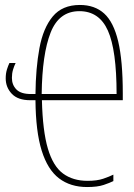

<svg xmlns="http://www.w3.org/2000/svg" viewBox="-20 -744 540 774"><path d="M331 10Q264 10 218 -25Q172 -60 148 -137Q124 -214 123 -340H102Q52 -340 27.5 -366Q3 -392 3 -428Q3 -448 8 -464Q13 -480 18 -490H43Q37 -478 32.5 -463Q28 -448 28 -430Q28 -402 46 -383.5Q64 -365 104 -365H123Q124 -469 139 -550Q154 -631 192.5 -677.5Q231 -724 302 -724Q362 -724 400 -689.5Q438 -655 456.5 -577Q475 -499 475 -367V-340H149Q152 -216 173 -145Q194 -74 234 -44.5Q274 -15 333 -15Q371 -15 396 -23.5Q421 -32 437 -40V-14Q423 -7 398 1.5Q373 10 331 10ZM450 -365Q450 -542 415 -620.5Q380 -699 300 -699Q218 -699 184 -612.5Q150 -526 148 -365Z"/></svg>

Font: Noto Sans Mono ExtraCondensed Thin
Style: Regular
Weight: 100
Width: 2
Designer: Monotype Design Team
Foundry: Monotype Imaging Inc.
Version: Version 2.014; ttfautohint (v1.8.4.7-5d5b)